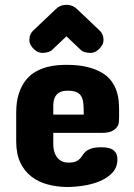

<svg xmlns="http://www.w3.org/2000/svg" viewBox="-20 -749 538 769"><path d="M380.9 -625Q386.2 -619.6 390.4 -610.6Q394.5 -601.6 394.5 -589.8Q394.5 -577.1 388.9 -567.9Q383.3 -558.6 376 -551.8Q367.2 -543.5 358.9 -540.3Q350.6 -537.1 341.8 -537.1Q330.1 -537.1 318.4 -540.8Q306.6 -544.4 299.8 -552.7L246.1 -603.5L192.4 -552.7Q185.5 -544.4 173.8 -540.8Q162.1 -537.1 150.4 -537.1Q141.6 -537.1 133.3 -540.3Q125 -543.5 116.2 -551.8Q108.9 -558.6 103.3 -567.9Q97.7 -577.1 97.7 -589.8Q97.7 -601.6 101.8 -610.6Q106 -619.6 111.3 -625L204.1 -712.9Q211.4 -720.2 220.5 -724.4Q229.5 -728.5 241.2 -729.5H251Q272.9 -728 288.1 -712.9ZM457 -278.3Q457 -270.5 456.1 -260Q455.1 -249.5 448.5 -240Q441.9 -230.5 427.7 -223.6Q413.6 -216.8 387.7 -216.8H193.4V-169.9Q193.4 -158.2 196.3 -145.5Q199.2 -132.8 206.3 -122.1Q213.4 -111.3 225.1 -104.5Q236.8 -97.7 253.9 -97.7Q273.4 -97.7 283.9 -102.3Q294.4 -106.9 300.5 -113.8Q306.6 -120.6 311.5 -128.4Q316.4 -136.2 324.5 -143.1Q332.5 -149.9 346.9 -154.5Q361.3 -159.2 386.7 -159.2Q398.9 -159.2 410.4 -157.2Q421.9 -155.3 430.7 -149.9Q439.5 -144.5 444.8 -135Q450.2 -125.5 450.2 -110.4Q450.2 -78.6 430.2 -57.4Q410.2 -36.1 379.9 -23.4Q349.6 -10.7 314.2 -5.4Q278.8 0 248 0Q207.5 -0.5 170.9 -10.3Q134.3 -20 106.2 -41.5Q78.1 -63 61.5 -97.7Q44.9 -132.3 44.9 -182.6V-296.9Q44.9 -343.3 55.9 -375.5Q66.9 -407.7 84.5 -429.2Q102.1 -450.7 124 -462.6Q146 -474.6 168.5 -480.5Q190.9 -486.3 211.2 -487.8Q231.4 -489.3 246.1 -489.3Q295.4 -489.3 330.3 -480.5Q365.2 -471.7 388.7 -457.5Q412.1 -443.4 425.8 -424.8Q439.5 -406.2 446.3 -386.5Q453.1 -366.7 455.1 -346.4Q457 -326.2 457 -308.6ZM193.4 -290H315.4Q315.4 -313 314.2 -330.8Q313 -348.6 306.9 -360.8Q300.8 -373 287.8 -379.4Q274.9 -385.7 251 -385.7Q231 -385.7 219.5 -379.4Q208 -373 202.1 -363.5Q196.3 -354 194.8 -343.3Q193.4 -332.5 193.4 -324.2Z"/></svg>

Font: Concert One
Style: Regular
Weight: 400
Version: Version 1.003